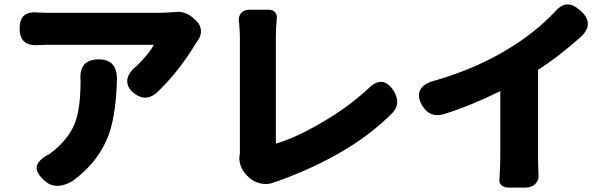

<svg xmlns="http://www.w3.org/2000/svg" viewBox="-20 -805 2741 870"><path d="M188 19Q142 -19 146.5 -49.5Q151 -80 205 -108Q209 -110 212 -113Q290 -173 319 -246Q345 -313 345 -438Q345 -440 345 -441Q337 -536 428 -536Q510 -536 510 -447Q506 -299 478 -210Q434 -76 309 15Q278 34 247 37Q213 39 188 19ZM588 -382Q552 -410 557 -445Q562 -477 600 -507Q657 -563 677 -602H193Q169 -602 158 -601Q69 -593 69 -675Q69 -719 90.5 -736Q112 -753 158 -748Q170 -747 193 -747H447H702Q729 -747 781 -751Q797 -753 816.5 -746.5Q836 -740 851 -727L869 -711Q889 -692 890.5 -667Q892 -642 875 -619Q871 -613 869 -611Q787 -475 687 -382Q638 -343 588 -382Z M1164 27Q1133 21 1108.5 -0.5Q1084 -22 1072 -50Q1060 -80 1067 -109Q1067 -116 1067 -122V-637Q1067 -662 1063 -706Q1059 -730 1072.5 -745.5Q1086 -761 1113 -761H1147H1197Q1217 -761 1227 -749Q1237 -737 1234 -717Q1230 -681 1230 -637V-154Q1325 -183 1435 -248Q1555 -317 1646 -401Q1715 -472 1765 -391Q1798 -336 1758 -293Q1569 -102 1232 18Q1231 19 1228.5 19.5Q1226 20 1225 20Q1197 33 1164 27Z M2284 45Q2264 45 2252.5 34.5Q2241 24 2243 10Q2247 -54 2247 -97V-392Q2111 -325 1992 -288Q1927 -269 1893 -327Q1868 -369 1885 -399Q1901 -428 1951 -440Q2146 -497 2292 -589Q2405 -658 2494 -751Q2523 -785 2551 -785Q2578 -786 2612 -755Q2676 -698 2611 -637Q2512 -549 2418 -488V-97Q2418 -69 2420 -15Q2423 10 2406.5 27.5Q2390 45 2360 45H2334Z"/></svg>

Font: GenSenRounded TW H
Style: Regular
Weight: 900
Version: Version 1.501;PS 1;hotconv 16.6.51;makeotf.lib2.5.65220